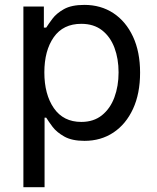

<svg xmlns="http://www.w3.org/2000/svg" viewBox="-20 -573 652 797"><path d="M77.1 204.1V-545.9H162.1V-458.5H171.9Q181.2 -473.1 197.8 -495.4Q214.4 -517.6 245.6 -535.2Q276.9 -552.7 330.1 -552.7Q398.4 -552.7 450.4 -518.6Q502.4 -484.4 532 -421.1Q561.5 -357.9 561.5 -271.5Q561.5 -184.6 532.2 -121.1Q502.9 -57.6 450.9 -22.9Q398.9 11.7 330.6 11.7Q278.8 11.7 247.1 -6.1Q215.3 -23.9 198.2 -46.6Q181.2 -69.3 171.9 -84.5H165V204.1ZM317.4 -66.9Q368.7 -66.9 403.1 -94.5Q437.5 -122.1 454.8 -168.7Q472.2 -215.3 472.2 -272.5Q472.2 -329.1 455.1 -374.8Q438 -420.4 403.6 -447.3Q369.1 -474.1 317.4 -474.1Q242.2 -474.1 203.1 -418.5Q164.1 -362.8 164.1 -272.5Q164.1 -181.2 203.6 -124Q243.2 -66.9 317.4 -66.9Z"/></svg>

Font: Inter-Regular
Style: Regular
Weight: 400
Designer: Rasmus Andersson
Foundry: rsms
Version: Version 4.000;git-a52131595